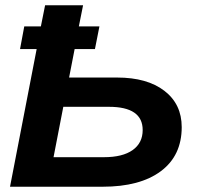

<svg xmlns="http://www.w3.org/2000/svg" viewBox="-20 -708 748 728"><path d="M56 -522 72 -608H135L151 -688H295L279 -608H357L340 -522H263L242 -414H424Q538 -414 603.5 -363.5Q669 -313 669 -226Q669 -118 590 -59Q511 0 369 0H18L119 -522ZM220 -303 183 -112H374Q445 -112 483 -139Q521 -166 521 -215Q521 -303 393 -303Z"/></svg>

Font: Libra Sans
Style: Bold Italic
Weight: 700
Italic angle: -12°
Foundry: Context Ltd
Version: Version 1.002